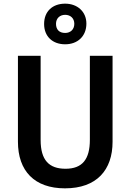

<svg xmlns="http://www.w3.org/2000/svg" viewBox="-20 -1019 713 1049"><path d="M336 -777C404 -777 452 -821 452 -890C452 -956 402 -999 336 -999C267 -999 221 -957 221 -888C221 -820 267 -777 336 -777ZM336 -839C303 -839 286 -858 286 -889C286 -919 307 -938 336 -938C365 -938 386 -919 386 -889C386 -858 365 -839 336 -839ZM595 -244V-714H471V-255C471 -149 430 -97 338 -97C248 -97 202 -144 202 -254V-714H78V-245C78 -85 168 10 335 10C509 10 595 -91 595 -244Z"/></svg>

Font: Noto Sans Armenian SemiCondensed SemiBold
Style: Regular
Weight: 600
Width: 4
Designer: Monotype Design Team
Foundry: Monotype Imaging Inc.
Version: Version 2.008